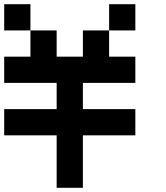

<svg xmlns="http://www.w3.org/2000/svg" viewBox="-20 -895 790 915"><path d="M0 -250V-375H250V-500H0V-625H125V-750H250V-625H375V-750H500V-625H625V-500H375V-375H625V-250H375V0H250V-250ZM0 -750V-875H125V-750ZM500 -750V-875H625V-750Z"/></svg>

Font: Galmuri7 Regular
Style: Regular
Weight: 400
Designer: Lee Minseo (quiple)
Version: Version 2.399;hotconv 1.1.1;makeotfexe 2.6.0 DEVELOPMENT